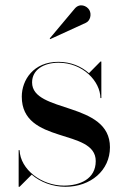

<svg xmlns="http://www.w3.org/2000/svg" viewBox="-20 -706 484 736"><path d="M309 -618.5C326 -626 332 -651 322.5 -667.5C313 -684 285.5 -695.5 266.5 -673L170.5 -558.5L172.5 -556ZM55 10 101.5 -36.5C134.5 -8 181 10 231 10C327.5 10 401.5 -52.5 401.5 -141.5C401.5 -318.5 103 -271 103 -390C103 -438.5 147.5 -465.5 204.5 -465.5C297.5 -465.5 364.5 -394.5 365 -330H368.5V-470H365L321 -425.5C292 -451.5 251.5 -469 203.5 -469C108.5 -469 63.5 -399.5 63.5 -335.5C63.5 -150.5 347 -215.5 347 -88.5C347 -19 285 5.5 225 5.5C139.5 5.5 58 -56 55 -130.5H51.5V10Z"/></svg>

Font: Bodoni* 48pt
Style: Regular
Weight: 400
Version: Version 2.3